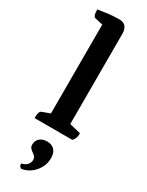

<svg xmlns="http://www.w3.org/2000/svg" viewBox="-262 -773 846 1102"><g transform="rotate(30 161.0 -222.0)"><path d="M29.8 0Q29.8 -24.2 33.8 -36Q37.8 -47.9 45.8 -50.9L109 -73.9L98 -58.6V-671.3L110 -656.3L45.3 -670.9Q29.8 -674.8 29.8 -720.3Q67.8 -726.2 100.5 -730.1Q133.2 -734 168.1 -734Q224.5 -734 224.5 -669.7V-61.9L212.5 -75.8L299.3 -54.6Q299.3 -36.4 295.4 -24.6Q291.4 -12.9 280.4 0ZM107.4 290.3Q101.1 286.4 97.2 281.1Q93.4 275.7 93.4 264.6Q119.3 258.2 131.2 244.2Q143.2 230.2 143.2 212.5Q143.2 198.7 135.6 190.3Q128.1 181.9 118.3 175.5Q108.5 169.2 101.2 160.5Q93.9 151.9 93.9 137.7Q93.9 112 112.1 96Q130.3 80 160.4 80Q192.5 80 209.7 99Q226.9 118 226.9 152.7Q226.9 191 208.1 221.8Q189.4 252.7 162 270.5Q134.6 288.3 107.4 290.3Z"/></g></svg>

Font: Pitagon Serif
Style: Regular
Weight: 400
Designer: Travis Tran
Foundry: Pitagon
Version: Version 1.000;gftools[0.9.26]